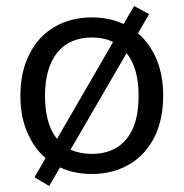

<svg xmlns="http://www.w3.org/2000/svg" viewBox="-20 -573 612 640"><path d="M440 -462Q479 -429 502 -375Q524 -322 524 -254Q524 -176 495 -116Q464 -56 411 -25Q356 7 286 7Q228 7 180 -15L144 47L95 18L132 -46Q93 -79 70 -134Q48 -185 48 -254Q48 -334 78 -392Q107 -451 161 -483Q216 -515 286 -515Q344 -515 392 -493L427 -553L477 -526ZM130 -254Q130 -160 170 -110L357 -433Q327 -448 286 -448Q212 -448 171 -398Q130 -346 130 -254ZM286 -60Q361 -60 402 -110Q442 -159 442 -254Q442 -346 402 -396L215 -74Q248 -60 286 -60Z"/></svg>

Font: PRinguin Sans
Style: Regular
Weight: 400
Designer: Vernon Adams
Foundry: Vernon Adams
Version: ""